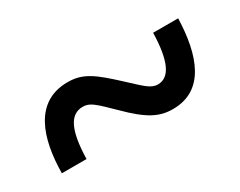

<svg xmlns="http://www.w3.org/2000/svg" viewBox="-40 -592 590 472"><g transform="rotate(-30 255.0 -356.5)"><path d="M36 -263H106C108 -344 126 -379 162 -379C182 -379 193 -368 234 -328C285 -277 314 -263 352 -263C442 -263 471 -348 474 -450H403C401 -370 383 -334 350 -334C330 -334 317 -349 280 -383C229 -430 204 -450 160 -450C65 -450 37 -360 36 -263Z"/></g></svg>

Font: Noto Serif Tamil SemiCondensed
Style: Bold
Weight: 700
Width: 4
Designer: Indian Type Foundry, Tom Grace, and the Monotype Design Team
Foundry: Monotype Imaging Inc.
Version: Version 2.004